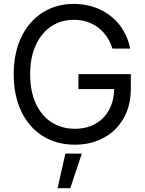

<svg xmlns="http://www.w3.org/2000/svg" viewBox="-20 -737 749 991"><path d="M360.4 -634.8Q296.9 -634.8 246.1 -602.1Q195.3 -569.3 165.5 -505.9Q135.7 -442.4 135.7 -353.5Q135.7 -264.6 165.5 -201.2Q195.3 -137.7 247.6 -105Q299.8 -72.3 366.2 -72.3Q426.8 -72.3 472.7 -98.1Q518.6 -124 543.9 -171.9Q569.3 -219.7 569.3 -282.2L595.7 -277.3H384.8V-354.5H655.3V-278.3Q655.3 -192.4 618.2 -127Q581.1 -61.5 515.6 -25.9Q450.2 9.8 366.2 9.8Q272.5 9.8 201.2 -34.7Q129.9 -79.1 90.3 -161.1Q50.8 -243.2 50.8 -353.5Q50.8 -463.9 90.3 -545.9Q129.9 -627.9 200.2 -672.4Q270.5 -716.8 360.4 -716.8Q434.6 -716.8 496.1 -688Q557.6 -659.2 598.1 -606.9Q638.7 -554.7 651.4 -486.3H560.5Q545.9 -532.2 517.6 -565.4Q489.3 -598.6 449.7 -616.7Q410.2 -634.8 360.4 -634.8ZM317.4 55.7H402.3L342.8 234.4H277.3Z"/></svg>

Font: Pretendard GOV Variable
Style: Regular
Weight: 400
Designer: Base glyphs from Inter by Rasmus Andersson; Hangul glyphs from Noto Sans CJK(Source Han Sans) by Jang Soo-young and Kang
Foundry: Kil Hyung-jin
Version: Version 1.307;Glyphs 3.2 (3192)